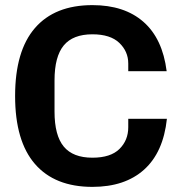

<svg xmlns="http://www.w3.org/2000/svg" viewBox="-20 -720 709 750"><path d="M39 -345Q39 -521 116.5 -610.5Q194 -700 341 -700Q466 -700 540.5 -634.5Q615 -569 631 -442H481V-472Q481 -519 446 -552.5Q411 -586 341 -586Q265 -586 229 -542.5Q193 -499 193 -406V-284Q193 -191 229 -147.5Q265 -104 341 -104Q412 -104 446.5 -138Q481 -172 481 -223V-256H632Q618 -125 543 -57.5Q468 10 341 10Q194 10 116.5 -79.5Q39 -169 39 -345Z"/></svg>

Font: Mozilla Headline BETA
Style: Bold
Weight: 700
Designer: Studio DRAMA
Foundry: Studio DRAMA
Version: Version 0.100